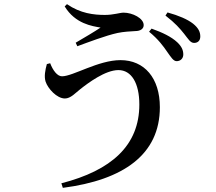

<svg xmlns="http://www.w3.org/2000/svg" viewBox="-20 -833 1040 926"><path d="M787 -582C805 -557 816 -538 832 -538C850 -538 864 -551 864 -570C864 -590 857 -608 835 -629C806 -656 764 -676 711 -695L699 -680C744 -643 768 -610 787 -582ZM868 -670C888 -645 898 -626 916 -626C934 -626 946 -637 946 -657C946 -679 937 -698 911 -719C884 -740 842 -758 788 -773L778 -758C826 -721 848 -695 868 -670ZM222 -528 206 -524C198 -495 192 -464 200 -439C211 -406 254 -358 293 -358C321 -358 344 -385 366 -402C405 -433 488 -495 551 -495C614 -495 652 -432 652 -329C652 -131 517 -11 276 51L283 73C576 35 751 -88 751 -316C751 -456 677 -543 561 -543C454 -543 332 -465 279 -465C256 -465 235 -494 222 -528ZM292 -802C343 -718 425 -707 465 -700C437 -681 386 -651 345 -627L353 -610C402 -628 491 -662 547 -674C575 -680 611 -682 631 -683C659 -683 673 -695 673 -712C673 -745 619 -772 576 -772C558 -772 528 -761 486 -761C433 -761 368 -768 303 -813Z"/></svg>

Font: Noto Serif CJK KR SemiBold
Style: Regular
Weight: 600
Designer: Ryoko NISHIZUKA 西塚涼子 (kana & ideographs); Frank Grießhammer (Latin, Greek & Cyrillic); Wenlong ZHANG 张文龙 (bopomofo); San
Foundry: Adobe
Version: Version 2.001;hotconv 1.1.0;makeotfexe 2.6.0